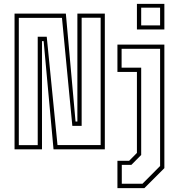

<svg xmlns="http://www.w3.org/2000/svg" viewBox="-20 -770 922 990"><path d="M55 0V-700H319.5L369.5 -143.5H379V-700H520.5V0H256L205 -558H196.5V0ZM77 -21.5H174.5V-580.5H221L276.5 -22H499V-678.5H401V-121H353L299.5 -678H77ZM686 -618V-750H827.5V-618ZM708 -639H805.5V-730.5H708ZM585.5 200V59H646L686 18.5V-399H585.5V-540H827.5V97L724.5 200ZM608 177.5H714.5L805.5 86V-518.5H607V-421H708V29L657.5 80H608Z"/></svg>

Font: Tourney Condensed ExtraLight
Style: Regular
Weight: 200
Width: 3
Designer: Tyler Finck
Foundry: Etcetera Type Co
Version: Version 1.010; ttfautohint (v1.8.3)